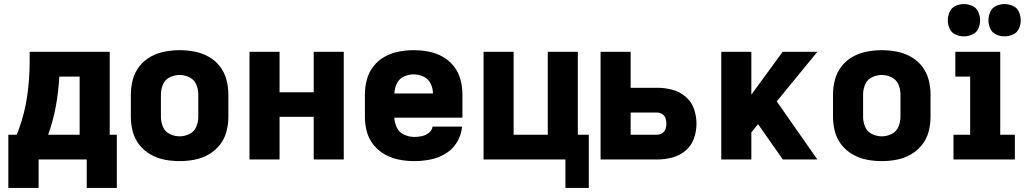

<svg xmlns="http://www.w3.org/2000/svg" viewBox="-20 -785 5080 945"><path d="M555 140V-122H520V-530H126V-483Q126 -398 114 -313.5Q102 -229 73 -150V-149Q70 -142 68 -136L62 -122H21V0H407V140ZM217 -122Q242 -191 255 -263Q268 -335 272 -408H372V-122ZM170 140V0H21V140Z M864 8Q901 8 937.5 1Q974 -6 1006.5 -24.5Q1039 -43 1062 -72Q1085 -101 1094.5 -137Q1104 -173 1104 -210V-320Q1104 -357 1094.5 -393Q1085 -429 1062 -458.5Q1039 -488 1006.5 -506Q974 -524 937.5 -531Q901 -538 864 -538Q827 -538 790.5 -531Q754 -524 721.5 -506Q689 -488 666 -458.5Q643 -429 633.5 -393Q624 -357 624 -320V-210Q624 -173 633.5 -137Q643 -101 666 -72Q689 -43 721.5 -24.5Q754 -6 790.5 1Q827 8 864 8ZM864 -114Q839 -114 815.5 -125.5Q792 -137 782 -161Q772 -185 772 -210V-320Q772 -345 782 -369Q792 -393 815.5 -404.5Q839 -416 864 -416Q889 -416 912.5 -404.5Q936 -393 946 -369Q956 -345 956 -320V-210Q956 -185 946 -161Q936 -137 912.5 -125.5Q889 -114 864 -114Z M1208 0H1356V-210H1524V0H1672V-530H1524V-331H1356V-530H1208Z M2019 8Q2059 8 2099 0Q2139 -8 2174 -29.5Q2209 -51 2230 -86.5Q2251 -122 2254 -162H2109Q2107 -144 2091 -131.5Q2075 -119 2056.5 -115Q2038 -111 2019 -111Q1994 -111 1969.5 -122Q1945 -133 1933.5 -156.5Q1922 -180 1921 -206H2256V-320Q2256 -357 2246.5 -393Q2237 -429 2214 -458.5Q2191 -488 2158.5 -506Q2126 -524 2089.5 -531Q2053 -538 2016 -538Q1979 -538 1942.5 -531Q1906 -524 1873.5 -506Q1841 -488 1818 -458.5Q1795 -429 1785.5 -393Q1776 -357 1776 -320V-210Q1776 -173 1785.5 -137Q1795 -101 1819 -71.5Q1843 -42 1876 -24Q1909 -6 1945.5 1Q1982 8 2019 8ZM1921 -325Q1922 -350 1933 -373.5Q1944 -397 1967.5 -408Q1991 -419 2016 -419Q2041 -419 2064.5 -408Q2088 -397 2099.5 -373.5Q2111 -350 2111 -325Z M2763 140H2878V-122H2824V-530H2676V-122H2508V-530H2360V0H2763Z M2936 0H3215Q3252 0 3288.5 -9.5Q3325 -19 3354 -43.5Q3383 -68 3395.5 -103.5Q3408 -139 3408 -176Q3408 -214 3395.5 -249.5Q3383 -285 3354 -309.5Q3325 -334 3288.5 -343.5Q3252 -353 3215 -353H3084V-530H2936ZM3084 -122V-231H3215Q3228 -231 3239.5 -223.5Q3251 -216 3255.5 -203Q3260 -190 3260 -176Q3260 -163 3255.5 -150Q3251 -137 3239.5 -129.5Q3228 -122 3215 -122Z M3530 0H3678V-133L3711 -174L3833 0H4003L3803 -286L4003 -530H3832L3678 -319V-530H3530Z M4320 8Q4357 8 4393.5 1Q4430 -6 4462.5 -24.5Q4495 -43 4518 -72Q4541 -101 4550.5 -137Q4560 -173 4560 -210V-320Q4560 -357 4550.5 -393Q4541 -429 4518 -458.5Q4495 -488 4462.5 -506Q4430 -524 4393.5 -531Q4357 -538 4320 -538Q4283 -538 4246.5 -531Q4210 -524 4177.5 -506Q4145 -488 4122 -458.5Q4099 -429 4089.5 -393Q4080 -357 4080 -320V-210Q4080 -173 4089.5 -137Q4099 -101 4122 -72Q4145 -43 4177.5 -24.5Q4210 -6 4246.5 1Q4283 8 4320 8ZM4320 -114Q4295 -114 4271.5 -125.5Q4248 -137 4238 -161Q4228 -185 4228 -210V-320Q4228 -345 4238 -369Q4248 -393 4271.5 -404.5Q4295 -416 4320 -416Q4345 -416 4368.5 -404.5Q4392 -393 4402 -369Q4412 -345 4412 -320V-210Q4412 -185 4402 -161Q4392 -137 4368.5 -125.5Q4345 -114 4320 -114Z M4673 0H4975V-122H4903V-530H4682V-408H4755V-122H4673ZM4924 -606Q4945 -606 4965.5 -615Q4986 -624 4995 -644Q5004 -664 5004 -685Q5004 -706 4995 -726.5Q4986 -747 4965.5 -756Q4945 -765 4924 -765Q4903 -765 4883 -756Q4863 -747 4854 -726.5Q4845 -706 4845 -685Q4845 -664 4854 -644Q4863 -624 4883 -615Q4903 -606 4924 -606ZM4724 -606Q4745 -606 4765.5 -615Q4786 -624 4795 -644Q4804 -664 4804 -685Q4804 -706 4795 -726.5Q4786 -747 4765.5 -756Q4745 -765 4724 -765Q4703 -765 4683 -756Q4663 -747 4654 -726.5Q4645 -706 4645 -685Q4645 -664 4654 -644Q4663 -624 4683 -615Q4703 -606 4724 -606Z"/></svg>

Font: Iosevka Sparkle Heavy
Style: Regular
Weight: 900
Designer: Belleve Invis
Foundry: Belleve Invis
Version: Version 4.5.0; ttfautohint (v1.8.3)